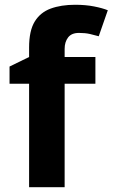

<svg xmlns="http://www.w3.org/2000/svg" viewBox="-20 -785 472 805"><path d="M380 -434H251V0H102V-434H20V-506L102 -546V-586Q102 -656 125.5 -694.5Q149 -733 192.5 -749Q236 -765 295 -765Q339 -765 374.5 -758Q410 -751 432 -742L394 -633Q377 -638 357 -642.5Q337 -647 311 -647Q280 -647 265.5 -628Q251 -609 251 -580V-546H380Z"/></svg>

Font: Noto Sans Tamil
Style: Regular
Weight: 400
Designer: Jelle Bosma - Monotype Design Team
Foundry: Monotype Imaging Inc.
Version: Version 2.003